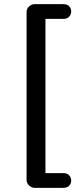

<svg xmlns="http://www.w3.org/2000/svg" viewBox="-20 -725 364 925"><path d="M148 180Q132 180 120 168.5Q108 157 108 141V-666Q108 -683 120 -694Q132 -705 148 -705H286Q303 -705 313 -695Q323 -685 323 -670Q323 -655 313 -644.5Q303 -634 286 -634H199V109H286Q303 109 313 119.5Q323 130 323 145Q323 160 313 170Q303 180 286 180Z"/></svg>

Font: Nunito Medium
Style: Regular
Weight: 500
Designer: Vernon Adams
Foundry: Vernon Adams
Version: Version 3.601